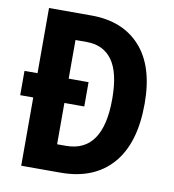

<svg xmlns="http://www.w3.org/2000/svg" viewBox="-81 -785 774 856"><g transform="rotate(10 306.5 -357.0)"><path d="M264 -714Q406 -714 486 -625.5Q566 -537 566 -368Q566 -188 483.5 -94Q401 0 250 0H72V-309H13V-419H72V-714ZM264 -594H213V-419H303V-309H213V-122H253Q420 -122 420 -363Q420 -482 380 -538Q340 -594 264 -594Z"/></g></svg>

Font: Noto Sans Condensed
Style: Bold
Weight: 700
Width: 3
Designer: Monotype Design Team
Foundry: Monotype Imaging Inc.
Version: Version 2.013; ttfautohint (v1.8.4.7-5d5b)